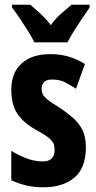

<svg xmlns="http://www.w3.org/2000/svg" viewBox="-20 -786 409 816"><path d="M345 -160Q345 -72 296 -31Q247 10 164 10Q126 10 93 2.5Q60 -5 28 -20V-145Q55 -128 90 -114Q125 -100 162 -100Q212 -100 212 -149Q212 -161 209 -172Q206 -183 190 -197.5Q174 -212 135 -233Q79 -264 53.5 -303Q28 -342 28 -405Q28 -476 71.5 -516Q115 -556 194 -556Q233 -556 268 -546.5Q303 -537 341 -514L303 -409Q278 -425 256 -436.5Q234 -448 201 -448Q157 -448 157 -408Q157 -396 161.5 -386Q166 -376 181.5 -363Q197 -350 231 -330Q261 -310 287.5 -287.5Q314 -265 329.5 -235Q345 -205 345 -160ZM126 -606Q117 -625 100 -652.5Q83 -680 64.5 -707.5Q46 -735 31 -754V-766H109Q125 -752 150 -729.5Q175 -707 196 -679Q217 -709 241 -729Q265 -749 284 -766H361V-754Q347 -734 329 -707.5Q311 -681 294 -654Q277 -627 267 -606Z"/></svg>

Font: Noto Sans Gujarati ExtraCondensed
Style: Bold
Weight: 700
Width: 2
Designer: Jelle Bosma - Monotype Design Team, Universal Thirst
Foundry: Monotype Imaging Inc.
Version: Version 2.106; ttfautohint (v1.8.4.7-5d5b)